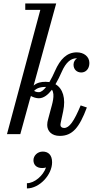

<svg xmlns="http://www.w3.org/2000/svg" viewBox="-20 -770 558 1102"><path d="M478.5 -153 443 -165C405 -74 378 -35.5 348 -35.5C335.5 -35.5 327 -42.5 327 -52C327 -54 327 -58.5 328.5 -65.5L342.5 -131C358.5 -206.5 340.5 -262 298.5 -286.5C312 -309.5 324 -334 333.5 -356C359 -415 388.5 -435.5 419.5 -435.5C420.5 -435.5 421.5 -435.5 422 -435.5C411 -428.5 402 -415 402 -399C402 -371 421.5 -354 446.5 -354C471.5 -354 493 -373.5 493 -408.5C493 -445.5 461 -469.5 421 -469.5C363.5 -469.5 325.5 -430.5 295.5 -362.5C286 -340.5 275 -318.5 263.5 -299C256.5 -300 249.5 -300.5 242 -300.5C216 -300.5 193 -296 173 -279L302.5 -750H125V-713.5H211.5L20 0H96.5L152 -202C153.5 -208 155.5 -213.5 157.5 -219C170.5 -211.5 188 -206 203 -206C231 -206 256 -226.5 278 -255C298 -227 278.5 -169.5 270.5 -139.5L256 -85C253 -74.5 251 -64.5 251 -53C251 -18 276 10 323 10C396 10 435.5 -38 478.5 -153ZM239.5 -271C241 -271 243 -271 244.5 -271C230.5 -252.5 216 -241 203 -241C192.5 -241 183 -243.5 175.5 -248.5C188 -261.5 207.5 -271 239.5 -271ZM172 149.5C172 174 187.5 194.5 222 194.5C229 194.5 236.5 193.5 244 191.5C228 238 178 281.5 134.5 281.5V311.5C206.5 311.5 279 233.5 279 161.5C279 119.5 257 100 225.5 100C195 100 172 123.5 172 149.5Z"/></svg>

Font: Bodoni* 06pt
Style: Italic
Weight: 400
Italic angle: -13°
Version: Version 2.3